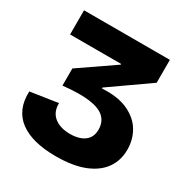

<svg xmlns="http://www.w3.org/2000/svg" viewBox="-158 -784 881 922"><g transform="rotate(30 282.5 -323.5)"><path d="M277 14Q211 14 161 1Q111 -12 77 -37.5Q43 -63 26.5 -101.5Q10 -140 12 -192L164 -215Q163 -194 169.5 -175.5Q176 -157 191 -143Q206 -129 229 -121Q252 -113 284 -113Q316 -113 340.5 -122.5Q365 -132 378.5 -151Q392 -170 392 -199Q392 -240 366.5 -265Q341 -290 284.5 -298Q228 -306 136 -296V-391L328 -523V-527H45V-661H521V-534L307 -384V-379Q393 -384 449 -358.5Q505 -333 532.5 -287.5Q560 -242 560 -185Q560 -125 528.5 -80.5Q497 -36 434.5 -11Q372 14 277 14Z"/></g></svg>

Font: Bricolage Grotesque 96pt ExtraBold
Style: Regular
Weight: 800
Designer: Mathieu Triay
Foundry: Atelier Triay
Version: Version 1.001;gftools[0.9.33.dev8+g029e19f]